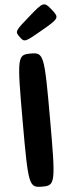

<svg xmlns="http://www.w3.org/2000/svg" viewBox="-72 -1202 480 1236"><g transform="rotate(-5 168.0 -584.0)"><path d="M88 -973C61 -1010 63 -1013 162 -1099C260 -1185 264 -1185 309 -1130C353 -1074 351 -1070 235 -1003C119 -936 115 -935 88 -973ZM149 -860C63 -860 60 -848 60 -430C60 -12 63 0 149 0C234 0 237 -12 237 -430C237 -848 234 -860 149 -860Z"/></g></svg>

Font: Hussar Print
Style: Bold
Weight: 700
Foundry: Cannot Into Space Fonts
Version: Version 2.00